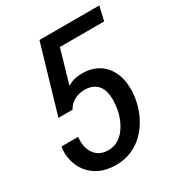

<svg xmlns="http://www.w3.org/2000/svg" viewBox="-174 -833 886 956"><g transform="rotate(-30 269.5 -355.0)"><path d="M216 10Q162 10 123 -8.5Q84 -27 60 -58.5Q36 -90 27 -128.5Q18 -167 25 -206H121Q116 -173 125 -142Q134 -111 157.5 -92Q181 -73 219 -73Q247 -73 270 -85Q293 -97 310.5 -118.5Q328 -140 340 -167Q352 -194 357.5 -223Q363 -252 363 -279Q363 -338 337 -365.5Q311 -393 265 -393Q232 -393 206 -379Q180 -365 164 -337H83L195 -720H539L520 -639H228L274 -668L198 -405L175 -418Q195 -441 224.5 -455.5Q254 -470 296 -470Q346 -470 384.5 -448Q423 -426 445 -383.5Q467 -341 467 -281Q467 -241 457 -200.5Q447 -160 426.5 -122Q406 -84 376 -54.5Q346 -25 306 -7.5Q266 10 216 10Z"/></g></svg>

Font: Instrument Sans SemiCondensed Medium
Style: Italic
Weight: 500
Width: 4
Italic angle: -13°
Designer: Rodrigo Fuenzalida
Foundry: fragTYPE
Version: Version 1.000;gftools[0.9.28]